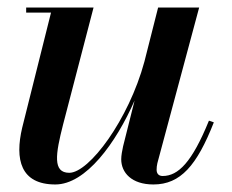

<svg xmlns="http://www.w3.org/2000/svg" viewBox="-20 -480 616 510"><path d="M228.5 -460H49.5V-446.5H115.5L39 -141C19 -56.5 34.5 10 127 10C208 10 288 -100 337.5 -213L307 -91.5C304.5 -80.5 302 -66.5 302 -57C302 -21.5 329.5 10 387.5 10C459.5 10 503 -40.5 548 -155L535 -159.5C490 -49 453.5 -12.5 412 -12.5C401 -12.5 396 -19.5 396 -29C396 -34 396.5 -40.5 398 -46.5L509 -460H400L363.5 -316C322 -162.5 217 -21 164 -21C119.5 -21 127.5 -70.5 147.5 -149Z"/></svg>

Font: Bodoni* 16pt Medium
Style: Italic
Weight: 500
Italic angle: -13°
Version: Version 2.3